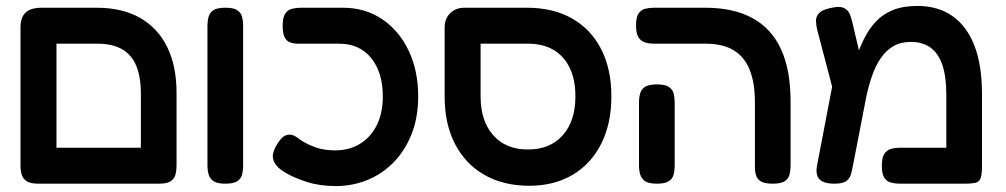

<svg xmlns="http://www.w3.org/2000/svg" viewBox="-20 -609 3384 646"><path d="M110 9Q82 9 69.5 0.5Q57 -8 53 -21.5Q49 -35 49 -51V-516Q49 -551 66.5 -567Q84 -583 120 -583H305Q391 -583 451 -549Q511 -515 542.5 -451Q574 -387 574 -296V-52Q574 -36 570.5 -22Q567 -8 554.5 0.5Q542 9 515 9Q488 9 475 1.5Q462 -6 458 -18.5Q454 -31 454 -45V-293Q454 -350 438.5 -387.5Q423 -425 390.5 -443.5Q358 -462 308 -462H170V-52Q170 -35 166.5 -21.5Q163 -8 150.5 0.5Q138 9 110 9ZM105 9 106 -112H518L519 9Z M738 9Q711 9 698.5 0.5Q686 -8 682 -22Q678 -36 678 -51V-524Q678 -539 682 -553Q686 -567 698.5 -575Q711 -583 739 -583Q766 -583 778.5 -574.5Q791 -566 794.5 -552.5Q798 -539 798 -523V-50Q798 -35 794.5 -21.5Q791 -8 778.5 0.5Q766 9 738 9Z M1111 17Q1056 17 1013.5 3.5Q971 -10 942 -27Q922 -38 910.5 -52Q899 -66 898 -80Q897 -88 901 -100Q905 -112 912 -123Q922 -140 932 -148Q942 -156 954 -156Q964 -156 973.5 -150.5Q983 -145 991 -138Q1016 -122 1044 -112.5Q1072 -103 1107 -103Q1156 -103 1192 -125.5Q1228 -148 1248 -188.5Q1268 -229 1268 -285Q1268 -365 1229 -413.5Q1190 -462 1121 -462H983Q969 -462 957 -466Q945 -470 938 -483Q931 -496 931 -523Q931 -550 939.5 -563Q948 -576 962.5 -579.5Q977 -583 992 -583H1134Q1208 -583 1265 -545Q1322 -507 1354.5 -439.5Q1387 -372 1387 -285Q1387 -213 1364.5 -157Q1342 -101 1303.5 -62Q1265 -23 1215 -3Q1165 17 1111 17Z M1761 16Q1674 16 1610 -20.5Q1546 -57 1511 -124.5Q1476 -192 1476 -284V-516Q1476 -546 1494.5 -564.5Q1513 -583 1543 -583H1753Q1841 -583 1904.5 -547Q1968 -511 2002.5 -444Q2037 -377 2037 -285Q2037 -193 2003 -125.5Q1969 -58 1907 -21Q1845 16 1761 16ZM1756 -106Q1831 -106 1873.5 -154Q1916 -202 1916 -285Q1916 -341 1897 -380.5Q1878 -420 1842.5 -441Q1807 -462 1757 -462H1597V-285Q1597 -202 1639.5 -154Q1682 -106 1756 -106Z M2580 9Q2553 9 2540.5 1.5Q2528 -6 2524 -18.5Q2520 -31 2520 -45V-264Q2520 -331 2502 -375Q2484 -419 2447.5 -440.5Q2411 -462 2355 -462H2182Q2165 -462 2151 -466Q2137 -470 2128.5 -483Q2120 -496 2120 -523Q2120 -551 2128.5 -563.5Q2137 -576 2151 -579.5Q2165 -583 2181 -583H2352Q2448 -583 2512 -548Q2576 -513 2608 -443Q2640 -373 2640 -267V-52Q2640 -36 2636.5 -22Q2633 -8 2620.5 0.5Q2608 9 2580 9ZM2190 9Q2163 9 2150.5 0.5Q2138 -8 2134 -22Q2130 -36 2130 -51V-266Q2130 -281 2134 -295Q2138 -309 2150.5 -317Q2163 -325 2191 -325Q2218 -325 2230.5 -316.5Q2243 -308 2246.5 -294.5Q2250 -281 2250 -265V-50Q2250 -35 2246.5 -21.5Q2243 -8 2230.5 0.5Q2218 9 2190 9Z M3284 -292V-51Q3284 -24 3280 -11Q3276 2 3263.5 5.5Q3251 9 3224 9H3007Q2992 9 2978 5.5Q2964 2 2955.5 -11Q2947 -24 2947 -51Q2947 -79 2955.5 -91.5Q2964 -104 2978 -108Q2992 -112 3008 -112H3164V-289Q3164 -352 3150.5 -391Q3137 -430 3110.5 -449Q3084 -468 3045 -468Q3010 -468 2985.5 -453.5Q2961 -439 2943.5 -413.5Q2926 -388 2914.5 -355Q2903 -322 2895 -285L2850 -53Q2847 -37 2843 -22.5Q2839 -8 2827 0.5Q2815 9 2788 9Q2751 9 2737 -6Q2723 -21 2729 -52L2791 -376L2834 -337Q2847 -375 2859.5 -411.5Q2872 -448 2888 -480Q2904 -512 2927 -536.5Q2950 -561 2984 -575Q3018 -589 3067 -589Q3136 -589 3184.5 -555Q3233 -521 3258.5 -455.5Q3284 -390 3284 -292ZM2798 -248 2730 -507Q2726 -523 2725.5 -538Q2725 -553 2735.5 -564.5Q2746 -576 2774 -582Q2804 -589 2818.5 -582.5Q2833 -576 2838.5 -563Q2844 -550 2847 -537L2892 -346Z"/></svg>

Font: Fredoka Medium
Style: Regular
Weight: 500
Designer: Ben Nathan
Foundry: Milena B. Brandão, Ben Nathan
Version: Version 2.001